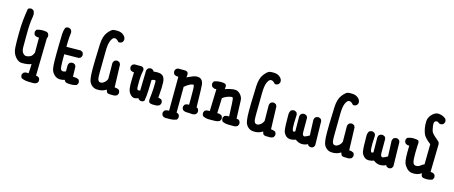

<svg xmlns="http://www.w3.org/2000/svg" viewBox="-51 -1507 5603 2372"><g transform="rotate(15 2750.0 -321.5)"><path d="M342.8 142.6Q293.9 142.6 251 124L249 123.5L247.6 122.1Q231.9 105 234.4 79.1V77.1L235.4 75.2L246.1 55.7L247.6 53.7L249.5 52.7Q272 36.6 302.7 41L312.5 42Q315.9 11.7 317.4 -19.5Q318.8 -48.8 319.3 -78.1Q293.9 -68.4 270.5 -64.5Q241.2 -59.6 199.2 -59.6Q153.8 -59.6 114.7 -106.9Q76.2 -153.3 72.3 -222.2Q68.4 -287.6 69.3 -397.5Q70.3 -507.3 78.1 -578.6Q85.9 -649.9 97.7 -720.2L98.1 -723.6L101.1 -726.1Q117.7 -740.7 143.6 -738.3H145.5L147 -737.3L166.5 -727.5L168.9 -726.1L170.4 -724.1Q180.2 -709 183.3 -690.9Q186.5 -672.9 183.6 -652.8Q173.8 -598.6 169.9 -543Q168 -515.1 167 -478.5Q166 -441.9 166 -396.5V-252Q166 -202.1 188 -177.2Q198.7 -165 210.4 -159.9Q222.2 -154.8 234.9 -156.2Q263.7 -158.7 286.1 -172.4Q307.1 -185.1 323.2 -225.6V-417.5Q293 -415.5 269.5 -430.2L267.6 -431.2L266.6 -432.6Q252.4 -451.2 254.9 -476.6V-478.5L255.9 -480L265.6 -499.5L267.6 -502.9L271 -504.4Q293.5 -512.2 318.8 -514.9Q344.2 -517.6 370.6 -514.6Q382.8 -514.6 393.6 -511.2Q404.3 -507.8 413.1 -501L414.1 -500L415 -499Q429.2 -480.5 426.8 -455.1V-453.6L426.3 -452.6L418.9 -434.6L409.2 45.9Q430.2 45.9 446.3 58.6L447.3 59.1L447.8 60.1Q462.4 76.7 460 102.5V104.5L459 106L449.2 125.5L448.2 127.4L445.8 128.9Q423.8 144.5 394 143.6Q368.2 142.6 342.8 142.6Z M812 37.1Q800.3 36.6 791 32.7Q781.7 28.8 775.6 21.5Q769.5 14.2 766.6 3.9Q734.9 15.6 701.2 13.7Q680.7 12.7 662.4 4.2Q644 -4.4 628.9 -20Q598.1 -50.8 590.8 -91.8Q584 -130.9 583 -195.3Q582.5 -227.1 582.8 -272.2Q583 -317.4 584 -376Q585.9 -493.7 587.9 -535.2Q588.9 -556.6 593 -576.7Q597.2 -596.7 604 -614.7L605 -617.2L606.9 -618.7Q623.5 -633.3 649.4 -630.9H651.4L652.8 -629.9L672.4 -620.1L673.8 -619.1L675.3 -617.7Q683.6 -608.4 687 -597.2Q690.4 -585.9 689.5 -573.2Q683.6 -528.3 681.6 -481.4Q680.7 -460.4 680.2 -439Q679.7 -417.5 679.7 -395.5L860.4 -397.5H862.8L864.7 -396.5L884.3 -386.7L886.2 -385.7L887.7 -383.8Q901.9 -365.2 899.4 -339.8V-337.9L898.4 -336.4L888.7 -316.9L887.2 -314L884.3 -312.5L864.7 -302.7L862.8 -301.8H860.4L677.7 -299.8Q676.8 -249.5 678.2 -203.1Q678.7 -186 679.4 -171.9Q680.2 -157.7 680.9 -146.5Q681.6 -135.3 682.6 -127Q683.6 -116.2 688.5 -108.4Q693.4 -100.6 702.1 -95.2Q705.6 -92.8 710.2 -92Q714.8 -91.3 720.9 -91.8Q727.1 -92.3 735.4 -94.5Q743.7 -96.7 752.9 -101.1V-176.8V-177.2V-177.7Q753.9 -184.1 755.6 -189.7Q757.3 -195.3 760.3 -200.4Q763.2 -205.6 767.1 -210.4L767.6 -211.4L768.6 -211.9Q787.1 -226.1 812.5 -223.6H814.5L815.9 -222.7L835.4 -212.9L837.4 -211.9L838.4 -210.4Q845.7 -202.1 848.6 -191.7Q851.6 -181.2 850.6 -168.5L854 -58.6Q893.6 -61.5 925.3 -46.9L927.2 -45.9L928.7 -43.9Q942.9 -26.4 940.4 -1V1L939.5 2.4L929.7 22L928.2 24.9L925.3 26.4Q885.7 44.9 812 37.1Z M1379.4 33.2Q1347.7 33.7 1330.8 30.5Q1314 27.3 1308.6 15.1Q1303.7 4.9 1298.3 -13.7Q1269 4.4 1242.2 11.2Q1209.5 19.5 1172.9 15.6Q1134.3 11.2 1108.4 -14.6Q1083 -40 1075.7 -68.4Q1068.4 -95.2 1064.9 -142.6Q1061.5 -189 1064 -313Q1066.4 -437 1071.3 -535.2Q1076.2 -636.2 1117.2 -688.5Q1158.7 -741.2 1186.5 -747.1Q1212.4 -752 1251.5 -749Q1292 -745.6 1321.3 -719.2Q1351.1 -691.4 1346.7 -656.7L1346.2 -655.3L1345.7 -653.8L1335.9 -634.3L1335 -632.8L1333.5 -631.3Q1314.9 -614.7 1289.1 -617.2L1285.2 -617.7L1282.7 -620.6Q1264.6 -641.6 1249 -648.9Q1235.4 -655.8 1217.8 -650.4Q1210 -647.9 1200.7 -636.2Q1191.4 -624.5 1181.6 -603Q1172.4 -581.1 1167.2 -544.9Q1162.1 -508.8 1162.1 -459.5Q1162.1 -358.4 1160.2 -273.9Q1158.2 -189.5 1160.2 -144.5Q1162.1 -103 1175.8 -88.9Q1189 -75.7 1209.5 -79.1Q1220.7 -80.6 1231.2 -86.2Q1241.7 -91.8 1252.4 -101.1Q1262.2 -109.9 1269.8 -121.1Q1277.3 -132.3 1282.2 -145.5L1280.3 -344.7V-345.2V-345.7Q1281.2 -352.1 1283 -357.7Q1284.7 -363.3 1287.6 -368.4Q1290.5 -373.5 1294.4 -378.4L1294.9 -378.9L1295.4 -379.4Q1312 -394 1337.9 -391.6H1339.8L1341.3 -390.6L1360.8 -380.9L1363.8 -379.4L1365.2 -376.5L1375 -356.9L1376 -355V-353L1385.3 -65.4Q1415.5 -64.9 1439.5 -51.3L1440.9 -50.8L1441.9 -49.3Q1456.5 -32.7 1454.1 -6.8V-4.9L1453.1 -3.4L1443.4 16.1L1442.4 18.6L1439.9 20Q1414.1 37.1 1379.4 33.2Z M1891.1 17.6Q1849.1 15.1 1842.3 -5.9Q1836.9 -22.5 1840.8 -53.7Q1842.8 -67.9 1844.5 -83.7Q1846.2 -99.6 1847.7 -117.2Q1850.6 -151.9 1852.5 -189.9Q1854.5 -227.5 1853.5 -260.7Q1853.5 -264.2 1853 -266.6Q1851.6 -276.9 1847.9 -279.8Q1844.2 -282.7 1835.4 -281.2Q1813.5 -278.3 1801.8 -271L1797.9 -139.2Q1795.9 -70.3 1784.2 -3.9L1783.2 -0.5L1780.8 1.5Q1764.2 16.1 1738.3 13.7H1736.3L1734.9 12.7L1715.3 2.9L1712.4 1.5L1710.9 -2L1706.5 -11.7Q1661.1 2 1644.5 -1Q1626.5 -4.4 1605.5 -23.9Q1595.7 -33.7 1588.1 -44.9Q1580.6 -56.2 1575.7 -69.3Q1566.4 -94.7 1564.9 -145.5Q1564.5 -157.7 1564.5 -173.8Q1564.5 -189.9 1564.9 -210.2Q1565.4 -230.5 1566.2 -254.6Q1566.9 -278.8 1567.9 -306.6Q1555.7 -306.6 1544.4 -310.3Q1533.2 -314 1523.4 -321.3L1522.5 -321.8L1522 -322.8Q1507.3 -339.4 1509.8 -365.2V-367.2L1510.7 -368.7L1520.5 -388.2L1522 -391.1L1524.9 -392.6L1544.4 -402.3L1546.4 -403.3H1548.8H1634.8H1635.3H1636.2Q1649.9 -401.4 1658.7 -394.5Q1667.5 -387.7 1670.7 -376.7Q1673.8 -365.7 1671.4 -352.1Q1668.9 -340.8 1667 -329.8Q1665 -318.8 1663.6 -308.3Q1662.1 -297.9 1661.1 -288.1Q1660.2 -278.3 1659.4 -267.6Q1658.7 -256.8 1658.2 -245.4Q1657.7 -233.9 1657.2 -221.7Q1656.2 -185.5 1657.2 -145.5Q1658.2 -112.3 1670.4 -107.9Q1683.1 -103 1700.2 -109.4L1706.1 -360.4V-360.8V-361.3Q1706.5 -366.2 1707.8 -370.6Q1709 -375 1710.7 -378.9Q1712.4 -382.8 1714.8 -386.7Q1717.3 -390.6 1720.2 -394L1720.7 -394.5L1721.2 -395Q1737.8 -409.7 1763.7 -407.2H1765.6L1767.1 -406.2L1786.6 -396.5L1789.6 -395L1791 -392.1L1797.9 -378.9Q1837.4 -383.8 1867.2 -380.9Q1884.3 -379.4 1898.4 -373Q1912.6 -366.7 1922.9 -355.5Q1943.8 -333.5 1947.8 -279.8Q1951.2 -231.4 1939.5 -81.5Q1956.5 -82.5 1979 -70.3L1981 -69.3L1982.4 -67.4Q1996.6 -49.8 1994.1 -24.4V-22.5L1993.2 -21L1983.4 -1.5L1981.9 1L1980 2.4Q1956.1 17.6 1936 17.6H1891.6Z M2085 136.7Q2075.7 135.7 2067.4 132.1Q2059.1 128.4 2052.2 122.6L2051.8 122.1L2051.3 121.6Q2043.9 113.3 2041 102.5Q2038.1 91.8 2039.1 79.1V77.1L2040 75.7L2049.8 56.2L2051.3 53.7L2053.7 52.2Q2077.6 37.6 2109.4 39.6L2111.3 -396Q2081.5 -394 2059.1 -408.7L2057.6 -409.7L2056.6 -411.1Q2042.5 -429.7 2044.9 -455.1V-457L2045.9 -458.5L2055.7 -478L2057.1 -481L2060.1 -482.4L2079.6 -492.2L2081.5 -493.2H2084H2168Q2207.5 -491.7 2211.9 -464.8Q2212.9 -459 2212.9 -451.2Q2212.9 -443.4 2212.2 -434.3Q2211.4 -425.3 2209.5 -414.1Q2226.1 -421.9 2241.7 -429Q2257.3 -436 2272.9 -442.4Q2314 -460 2346.7 -457.5Q2357.9 -456.5 2367.4 -453.4Q2377 -450.2 2384.8 -444.6Q2392.6 -439 2398.4 -431.2Q2414.6 -408.7 2418 -373Q2420.9 -339.4 2421.9 -296.4Q2422.9 -254.9 2426.8 -89.4L2440.9 -82L2442.9 -81.1L2444.3 -79.1Q2458.5 -60.5 2456.1 -35.2V-33.2L2455.1 -31.7L2445.3 -12.2L2444.3 -9.8L2441.9 -8.3Q2428.7 0.5 2414.1 3.7Q2399.4 6.8 2383.3 4.9Q2356 1 2330.6 2Q2301.3 2.9 2276.9 -12.2L2275.9 -13.2L2274.9 -14.2Q2260.3 -30.8 2262.7 -56.6V-58.6L2263.7 -60.1L2273.4 -79.6L2274.4 -82L2276.9 -83.5Q2299.3 -98.1 2329.1 -96.2Q2329.6 -152.3 2329.6 -194.8Q2329.6 -237.3 2329.1 -266.1Q2328.6 -294.9 2328.1 -310.1Q2327.6 -325.2 2325 -335Q2322.3 -344.7 2320.6 -347.2Q2318.8 -349.6 2317.4 -349.6Q2301.8 -350.6 2275.9 -339.8Q2250.5 -329.1 2207 -293.5L2205.1 37.6Q2210.4 38.6 2214.8 40Q2219.2 41.5 2223.1 43.7Q2227.1 45.9 2231 49.3L2231.4 49.8L2231.9 50.3Q2246.6 66.9 2244.1 92.8V94.7L2243.2 96.2L2233.4 115.7L2231.9 118.7L2228.5 120.1Q2195.3 134.8 2158.7 135.7Q2123 136.7 2085.9 136.7H2085.4Z M2862.3 15.6Q2821.3 15.6 2785.6 -1L2784.2 -2L2782.7 -3.4Q2768.1 -20 2770.5 -46.9V-48.8L2771.5 -50.3L2781.2 -69.8L2782.7 -72.3L2784.7 -73.7Q2806.2 -87.4 2844.2 -84Q2836.9 -294.4 2830.1 -313.5Q2827.6 -321.3 2823.2 -324Q2818.8 -326.7 2810.1 -325.7Q2788.1 -323.2 2758.8 -313Q2745.1 -308.1 2730 -300Q2714.8 -292 2699.2 -280.8L2691.9 -86.4Q2707.5 -87.4 2721.4 -84.2Q2735.4 -81.1 2747.1 -73.7L2748.5 -72.8L2749.5 -71.8Q2764.2 -55.2 2761.7 -28.3V-26.4L2760.7 -24.9L2751 -5.4L2749.5 -2.4L2746.6 -1Q2719.2 13.7 2685.5 13.7Q2654.3 13.7 2616.7 14.6Q2576.2 15.6 2536.6 -2.9L2535.2 -3.9L2533.7 -5.4Q2519 -22 2521.5 -48.8V-50.8L2522.5 -52.2L2532.2 -71.8L2533.7 -74.2L2536.1 -75.7Q2560.5 -90.8 2596.2 -86.4L2605 -369.6L2584.5 -368.2H2582L2580.1 -369.1L2554.7 -380.9L2552.7 -381.8L2551.3 -383.3Q2534.7 -401.9 2537.1 -427.7V-429.7L2538.1 -431.2L2547.9 -450.7L2549.8 -454.1L2553.2 -455.6Q2598.1 -471.7 2647.9 -469.7Q2665 -469.2 2676.5 -466.8Q2688 -464.4 2697 -458Q2706.1 -451.7 2707 -441.4Q2708 -433.1 2707.5 -422.1Q2707 -411.1 2705.1 -396.5Q2738.8 -408.7 2769.5 -415.5Q2789.1 -420.4 2806.6 -421.9Q2824.2 -423.3 2839.8 -421.9Q2856.4 -419.9 2872.1 -410.6Q2887.7 -401.4 2901.9 -385.3Q2930.7 -352.5 2931.6 -311Q2932.1 -298.8 2933.1 -269Q2934.1 -239.3 2935.8 -192.4Q2937.5 -145.5 2939.9 -82Q2950.7 -82 2959.7 -78.9Q2968.8 -75.7 2976.1 -68.8L2976.6 -68.4L2977.1 -67.9Q2991.7 -51.3 2989.3 -24.4V-22.5L2988.3 -21L2978.5 -1.5L2977.5 0.5L2975.6 2Q2960 13.2 2941.4 15.6H2940.9H2940.4Z M3379.4 33.2Q3347.7 33.7 3330.8 30.5Q3314 27.3 3308.6 15.1Q3303.7 4.9 3298.3 -13.7Q3269 4.4 3242.2 11.2Q3209.5 19.5 3172.9 15.6Q3134.3 11.2 3108.4 -14.6Q3083 -40 3075.7 -68.4Q3068.4 -95.2 3064.9 -142.6Q3061.5 -189 3064 -313Q3066.4 -437 3071.3 -535.2Q3076.2 -636.2 3117.2 -688.5Q3158.7 -741.2 3186.5 -747.1Q3212.4 -752 3251.5 -749Q3292 -745.6 3321.3 -719.2Q3351.1 -691.4 3346.7 -656.7L3346.2 -655.3L3345.7 -653.8L3335.9 -634.3L3335 -632.8L3333.5 -631.3Q3314.9 -614.7 3289.1 -617.2L3285.2 -617.7L3282.7 -620.6Q3264.6 -641.6 3249 -648.9Q3235.4 -655.8 3217.8 -650.4Q3210 -647.9 3200.7 -636.2Q3191.4 -624.5 3181.6 -603Q3172.4 -581.1 3167.2 -544.9Q3162.1 -508.8 3162.1 -459.5Q3162.1 -358.4 3160.2 -273.9Q3158.2 -189.5 3160.2 -144.5Q3162.1 -103 3175.8 -88.9Q3189 -75.7 3209.5 -79.1Q3220.7 -80.6 3231.2 -86.2Q3241.7 -91.8 3252.4 -101.1Q3262.2 -109.9 3269.8 -121.1Q3277.3 -132.3 3282.2 -145.5L3280.3 -344.7V-345.2V-345.7Q3281.2 -352.1 3283 -357.7Q3284.7 -363.3 3287.6 -368.4Q3290.5 -373.5 3294.4 -378.4L3294.9 -378.9L3295.4 -379.4Q3312 -394 3337.9 -391.6H3339.8L3341.3 -390.6L3360.8 -380.9L3363.8 -379.4L3365.2 -376.5L3375 -356.9L3376 -355V-353L3385.3 -65.4Q3415.5 -64.9 3439.5 -51.3L3440.9 -50.8L3441.9 -49.3Q3456.5 -32.7 3454.1 -6.8V-4.9L3453.1 -3.4L3443.4 16.1L3442.4 18.6L3439.9 20Q3414.1 37.1 3379.4 33.2Z M3904.8 20.5 3885.3 10.7 3882.3 9.3 3880.9 5.9 3875 -6.3Q3854.5 3.9 3834.7 8.3Q3814.9 12.7 3794.9 11.7Q3752.9 9.8 3713.4 -21.5Q3684.1 -7.8 3649.4 -7.8Q3608.9 -7.8 3583.5 -36.1Q3571.8 -49.3 3564.2 -63.2Q3556.6 -77.1 3553.7 -91.8Q3548.8 -119.1 3546.9 -165.5Q3544.9 -211.9 3544.9 -295.9Q3544.9 -305.7 3546.6 -315.2Q3548.3 -324.7 3551.8 -333.3Q3555.2 -341.8 3560.1 -350.1L3561 -351.6L3562.5 -352.5Q3571.8 -359.4 3583 -362.3Q3594.2 -365.2 3606.4 -364.3H3608.4L3609.9 -363.3L3629.4 -353.5L3631.3 -352.5L3632.3 -351.1Q3647 -334.5 3644.5 -308.6Q3637.7 -201.2 3642.1 -153.3Q3643.6 -137.7 3646.7 -127.7Q3649.9 -117.7 3652.8 -114.3Q3655.8 -110.8 3659.2 -110.4Q3672.9 -108.4 3681.6 -119.1L3679.7 -307.6V-308.1V-308.6Q3680.2 -311 3680.7 -313.2Q3681.2 -315.4 3681.6 -317.6Q3682.1 -319.8 3682.9 -322Q3683.6 -324.2 3684.3 -326.2Q3685.1 -328.1 3686.3 -330.1Q3687.5 -332 3688.5 -334Q3689.5 -335.9 3690.9 -337.6Q3692.4 -339.4 3693.8 -341.3L3694.3 -342.3L3695.3 -342.8Q3713.9 -356.9 3739.3 -354.5H3740.7L3742.7 -353.5L3763.2 -343.8L3764.6 -342.8L3766.1 -341.3Q3780.3 -324.7 3778.3 -299.3V-130.9Q3778.3 -118.2 3781.2 -108.9Q3784.2 -99.6 3790 -93.3Q3799.3 -83 3816.9 -90.3Q3838.4 -98.6 3868.2 -115.7L3860.4 -313V-314V-314.5Q3861.3 -323.7 3865 -332Q3868.7 -340.3 3874.5 -347.2L3875 -348.1L3876 -348.6Q3894.5 -362.8 3919.9 -360.4H3921.9L3923.3 -359.4L3942.9 -349.6L3944.8 -348.6L3945.8 -347.2Q3960 -330.6 3958 -305.2L3963.9 -17.6V-15.1L3962.9 -13.2L3953.1 6.3L3952.1 8.3L3950.7 9.3Q3934.1 23.9 3908.2 21.5H3906.2Z M4379.4 33.2Q4347.7 33.7 4330.8 30.5Q4314 27.3 4308.6 15.1Q4303.7 4.9 4298.3 -13.7Q4269 4.4 4242.2 11.2Q4209.5 19.5 4172.9 15.6Q4134.3 11.2 4108.4 -14.6Q4083 -40 4075.7 -68.4Q4068.4 -95.2 4064.9 -142.6Q4061.5 -189 4064 -313Q4066.4 -437 4071.3 -535.2Q4076.2 -636.2 4117.2 -688.5Q4158.7 -741.2 4186.5 -747.1Q4212.4 -752 4251.5 -749Q4292 -745.6 4321.3 -719.2Q4351.1 -691.4 4346.7 -656.7L4346.2 -655.3L4345.7 -653.8L4335.9 -634.3L4335 -632.8L4333.5 -631.3Q4314.9 -614.7 4289.1 -617.2L4285.2 -617.7L4282.7 -620.6Q4264.6 -641.6 4249 -648.9Q4235.4 -655.8 4217.8 -650.4Q4210 -647.9 4200.7 -636.2Q4191.4 -624.5 4181.6 -603Q4172.4 -581.1 4167.2 -544.9Q4162.1 -508.8 4162.1 -459.5Q4162.1 -358.4 4160.2 -273.9Q4158.2 -189.5 4160.2 -144.5Q4162.1 -103 4175.8 -88.9Q4189 -75.7 4209.5 -79.1Q4220.7 -80.6 4231.2 -86.2Q4241.7 -91.8 4252.4 -101.1Q4262.2 -109.9 4269.8 -121.1Q4277.3 -132.3 4282.2 -145.5L4280.3 -344.7V-345.2V-345.7Q4281.2 -352.1 4283 -357.7Q4284.7 -363.3 4287.6 -368.4Q4290.5 -373.5 4294.4 -378.4L4294.9 -378.9L4295.4 -379.4Q4312 -394 4337.9 -391.6H4339.8L4341.3 -390.6L4360.8 -380.9L4363.8 -379.4L4365.2 -376.5L4375 -356.9L4376 -355V-353L4385.3 -65.4Q4415.5 -64.9 4439.5 -51.3L4440.9 -50.8L4441.9 -49.3Q4456.5 -32.7 4454.1 -6.8V-4.9L4453.1 -3.4L4443.4 16.1L4442.4 18.6L4439.9 20Q4414.1 37.1 4379.4 33.2Z M4904.8 20.5 4885.3 10.7 4882.3 9.3 4880.9 5.9 4875 -6.3Q4854.5 3.9 4834.7 8.3Q4814.9 12.7 4794.9 11.7Q4752.9 9.8 4713.4 -21.5Q4684.1 -7.8 4649.4 -7.8Q4608.9 -7.8 4583.5 -36.1Q4571.8 -49.3 4564.2 -63.2Q4556.6 -77.1 4553.7 -91.8Q4548.8 -119.1 4546.9 -165.5Q4544.9 -211.9 4544.9 -295.9Q4544.9 -305.7 4546.6 -315.2Q4548.3 -324.7 4551.8 -333.3Q4555.2 -341.8 4560.1 -350.1L4561 -351.6L4562.5 -352.5Q4571.8 -359.4 4583 -362.3Q4594.2 -365.2 4606.4 -364.3H4608.4L4609.9 -363.3L4629.4 -353.5L4631.3 -352.5L4632.3 -351.1Q4647 -334.5 4644.5 -308.6Q4637.7 -201.2 4642.1 -153.3Q4643.6 -137.7 4646.7 -127.7Q4649.9 -117.7 4652.8 -114.3Q4655.8 -110.8 4659.2 -110.4Q4672.9 -108.4 4681.6 -119.1L4679.7 -307.6V-308.1V-308.6Q4680.2 -311 4680.7 -313.2Q4681.2 -315.4 4681.6 -317.6Q4682.1 -319.8 4682.9 -322Q4683.6 -324.2 4684.3 -326.2Q4685.1 -328.1 4686.3 -330.1Q4687.5 -332 4688.5 -334Q4689.5 -335.9 4690.9 -337.6Q4692.4 -339.4 4693.8 -341.3L4694.3 -342.3L4695.3 -342.8Q4713.9 -356.9 4739.3 -354.5H4740.7L4742.7 -353.5L4763.2 -343.8L4764.6 -342.8L4766.1 -341.3Q4780.3 -324.7 4778.3 -299.3V-130.9Q4778.3 -118.2 4781.2 -108.9Q4784.2 -99.6 4790 -93.3Q4799.3 -83 4816.9 -90.3Q4838.4 -98.6 4868.2 -115.7L4860.4 -313V-314V-314.5Q4861.3 -323.7 4865 -332Q4868.7 -340.3 4874.5 -347.2L4875 -348.1L4876 -348.6Q4894.5 -362.8 4919.9 -360.4H4921.9L4923.3 -359.4L4942.9 -349.6L4944.8 -348.6L4945.8 -347.2Q4960 -330.6 4958 -305.2L4963.9 -17.6V-15.1L4962.9 -13.2L4953.1 6.3L4952.1 8.3L4950.7 9.3Q4934.1 23.9 4908.2 21.5H4906.2Z M5377.4 31.2Q5340.8 29.8 5332 7.8Q5327.1 -4.4 5327.6 -23.4Q5294.9 -2.9 5267.6 2.9Q5233.9 9.8 5200.2 4.9Q5182.6 2 5166.5 -7.1Q5150.4 -16.1 5136.2 -31.2Q5108.9 -61 5099.1 -87.9Q5089.8 -114.3 5086.9 -165.5Q5084 -212.9 5087.4 -312Q5073.2 -311 5061.3 -314.2Q5049.3 -317.4 5039.1 -325.2L5038.1 -325.7L5037.6 -326.7Q5021 -345.2 5023.4 -371.1V-373L5024.4 -374.5L5034.2 -394L5036.1 -397.5L5039.6 -398.9Q5080.6 -415 5119.6 -413.1Q5139.2 -412.1 5151.6 -410.4Q5164.1 -408.7 5171.9 -406.2Q5184.1 -401.9 5186.5 -384.3Q5189 -366.7 5185.5 -347.2Q5180.7 -219.7 5184.1 -171.4Q5185.1 -159.7 5186.5 -149.7Q5188 -139.6 5189.9 -131.8Q5191.9 -124 5194.3 -118.2Q5196.8 -112.3 5199.2 -107.9Q5210 -92.8 5235.8 -93.3Q5263.2 -93.8 5284.7 -111.3Q5295.9 -120.6 5307.1 -127.4Q5318.4 -134.3 5329.1 -138.7L5333 -396.5Q5266.6 -448.7 5247.6 -480.5Q5228 -513.2 5218.3 -563Q5209 -612.8 5211.9 -659.7Q5215.3 -709.5 5256.3 -751Q5298.3 -793.5 5348.1 -786.1Q5371.6 -782.2 5391.6 -773.7Q5411.6 -765.1 5427.2 -751.5L5427.7 -751L5428.2 -750.5Q5442.9 -733.9 5440.4 -708V-706.1L5439.5 -704.6L5429.7 -685.1L5428.7 -683.6L5427.2 -682.1Q5408.2 -665.5 5380.4 -669.9L5377.4 -670.4L5375.5 -672.4Q5353 -690.9 5336.4 -689.9Q5320.8 -689 5311.5 -675.8Q5302.2 -661.6 5306.6 -628.4Q5311.5 -591.8 5318.8 -563.5Q5322.3 -551.3 5333.5 -536.1Q5344.7 -521 5363.8 -504.4Q5403.8 -469.2 5417.5 -457Q5426.8 -448.7 5430.2 -436Q5433.6 -423.3 5432.6 -406.7L5425.3 -65.9Q5453.1 -67.9 5473.6 -52.7L5474.6 -52.2L5475.1 -51.3Q5489.7 -34.7 5487.3 -8.8V-6.8L5486.3 -5.4L5476.6 14.2L5475.1 17.1L5471.7 18.6Q5430.7 37.1 5377.4 31.2Z"/></g></svg>

Font: NaikaiFont
Style: Bold
Weight: 700
Version: Version 1.89